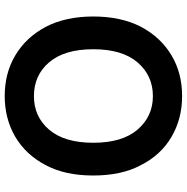

<svg xmlns="http://www.w3.org/2000/svg" viewBox="-9 -771 793 815"><g transform="rotate(-90 387.5 -363.5)"><path d="M681 -161Q636 -77 560 -32Q485 13 387 13Q291 13 214 -32Q137 -77 94 -162Q50 -244 50 -364Q50 -484 94 -566Q138 -650 214 -695Q291 -740 387 -740Q485 -740 560 -695Q636 -650 681 -566Q725 -481 725 -364Q725 -246 681 -161ZM530 -552Q475 -616 387 -616Q300 -616 245 -552Q189 -487 189 -364Q189 -241 245 -176Q301 -111 387 -111Q474 -111 530 -176Q586 -241 586 -364Q586 -487 530 -552Z"/></g></svg>

Font: Sinter Bold
Style: Regular
Weight: 700
Foundry: Adobe & rsms
Version: Version 1.000